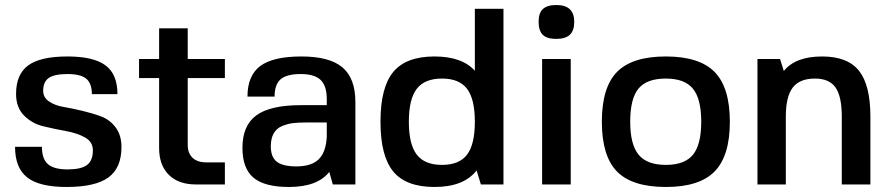

<svg xmlns="http://www.w3.org/2000/svg" viewBox="-20 -735 3548 765"><path d="M152 -373Q152 -347 175 -331Q198 -315 233 -309Q268 -303 308 -293.5Q348 -284 383 -271Q418 -258 441 -227Q464 -196 464 -149Q464 -66 412 -28Q360 10 245 10Q137 10 88.5 -28Q40 -66 40 -150H147Q147 -102 171 -81Q195 -60 249 -60Q303 -60 326.5 -77.5Q350 -95 350 -136Q350 -170 318.5 -187.5Q287 -205 242 -213Q197 -221 152 -232Q107 -243 75.5 -275Q44 -307 44 -361Q44 -439 92.5 -474.5Q141 -510 249 -510Q353 -510 400.5 -474.5Q448 -439 448 -360H346Q346 -403 323.5 -421.5Q301 -440 249 -440Q197 -440 174.5 -424.5Q152 -409 152 -373Z M728 -157Q728 -125 747 -106.5Q766 -88 803 -88H876V0H762Q691 0 652.5 -38.5Q614 -77 614 -145V-424H534V-500H614V-622H728V-500H876V-424H728Z M1292 -50Q1245 10 1131 10Q1034 10 990 -27Q946 -64 946 -146Q946 -235 1001.5 -275.5Q1057 -316 1179 -316H1282V-340Q1282 -393 1257.5 -416.5Q1233 -440 1178 -440Q1122 -440 1098 -419Q1074 -398 1074 -350H966Q966 -434 1017 -472Q1068 -510 1181 -510Q1293 -510 1344.5 -466.5Q1396 -423 1396 -328V0H1306ZM1282 -247H1201Q1169 -247 1148 -244.5Q1127 -242 1104.5 -233Q1082 -224 1070.5 -203.5Q1059 -183 1059 -152Q1059 -109 1083 -90.5Q1107 -72 1161 -72Q1221 -72 1250 -100.5Q1279 -129 1282 -191Z M1879 -56Q1828 10 1711 10Q1598 10 1547 -51.5Q1496 -113 1496 -250Q1496 -387 1547 -448.5Q1598 -510 1711 -510Q1821 -510 1872 -453V-700H1986V0H1896ZM1640.5 -119Q1672 -78 1741 -78Q1810 -78 1841 -119Q1872 -160 1872 -250Q1872 -340 1841 -381Q1810 -422 1741 -422Q1672 -422 1640.5 -381Q1609 -340 1609 -250Q1609 -160 1640.5 -119Z M2254 0H2140V-500H2254ZM2197 -715Q2268 -715 2268 -648Q2268 -613 2250.5 -596.5Q2233 -580 2196 -580Q2159 -580 2142.5 -596.5Q2126 -613 2126 -648Q2126 -683 2143 -699Q2160 -715 2197 -715Z M2438.5 -448.5Q2499 -510 2633 -510Q2767 -510 2827.5 -448Q2888 -386 2888 -250Q2888 -114 2827.5 -52Q2767 10 2633 10Q2499 10 2438.5 -51.5Q2378 -113 2378 -250Q2378 -387 2438.5 -448.5ZM2491 -250Q2491 -159 2524.5 -118.5Q2558 -78 2633 -78Q2708 -78 2741 -118.5Q2774 -159 2774 -250Q2774 -341 2741 -381.5Q2708 -422 2633 -422Q2557 -422 2524 -382Q2491 -342 2491 -250Z M3103 -452Q3149 -510 3256 -510Q3357 -510 3402.5 -453Q3448 -396 3448 -270V0H3334V-270Q3334 -351 3309 -386.5Q3284 -422 3227 -422Q3166 -422 3138.5 -386Q3111 -350 3111 -270V0H2998V-500H3088Z"/></svg>

Font: Fivo Sans Med
Style: Regular
Weight: 450
Designer: Alexander Slobzheninov
Foundry: Alexander Slobzheninov
Version: 1.0